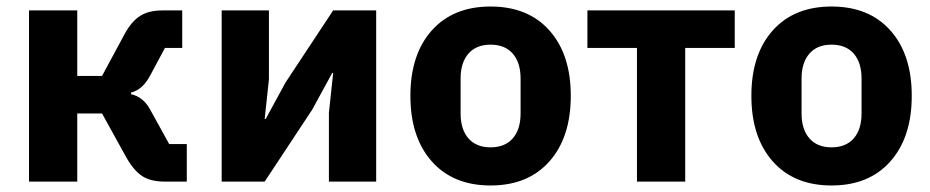

<svg xmlns="http://www.w3.org/2000/svg" viewBox="-20 -557 2853 589"><path d="M69 0V-525H217V-324H293L362 -452Q383 -491 409.5 -508Q436 -525 478 -525H539V-410H486L441 -326Q418 -282 382 -273V-268Q419 -260 440 -222L499 -115H553V0H484Q442 0 416 -17Q390 -34 367 -75L293 -209H217V0Z M660 0V-525H805V-314L792 -192H795L856 -304L1002 -525H1134V0H989V-211L1002 -333H999L938 -221L792 0Z M1665.5 -62Q1600 12 1485 12Q1370 12 1304.5 -62Q1239 -136 1239 -263Q1239 -390 1304.5 -463.5Q1370 -537 1485 -537Q1600 -537 1665.5 -463.5Q1731 -390 1731 -263Q1731 -136 1665.5 -62ZM1577 -209V-316Q1577 -365 1553 -392.5Q1529 -420 1485 -420Q1441 -420 1417 -392.5Q1393 -365 1393 -316V-209Q1393 -160 1417 -132.5Q1441 -105 1485 -105Q1529 -105 1553 -132.5Q1577 -160 1577 -209Z M1934 0V-410H1782V-525H2234V-410H2082V0Z M2711.5 -62Q2646 12 2531 12Q2416 12 2350.5 -62Q2285 -136 2285 -263Q2285 -390 2350.5 -463.5Q2416 -537 2531 -537Q2646 -537 2711.5 -463.5Q2777 -390 2777 -263Q2777 -136 2711.5 -62ZM2623 -209V-316Q2623 -365 2599 -392.5Q2575 -420 2531 -420Q2487 -420 2463 -392.5Q2439 -365 2439 -316V-209Q2439 -160 2463 -132.5Q2487 -105 2531 -105Q2575 -105 2599 -132.5Q2623 -160 2623 -209Z"/></svg>

Font: Aneliza
Style: Bold
Weight: 700
Designer: Mike Abbink, Paul van der Laan, Pieter van Rosmalen
Foundry: Bold Monday
Version: Version 3.0